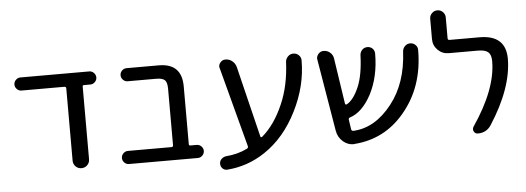

<svg xmlns="http://www.w3.org/2000/svg" viewBox="-50 -857 2892 1056"><g transform="rotate(-5 1396.0 -329.0)"><path d="M413.1 -66.4Q413.1 -46.9 399.9 -33.7Q386.7 -20.5 367.7 -20.5Q348.6 -20.5 335.4 -33.7Q322.3 -46.9 322.3 -66.4V-464.8Q322.3 -474.6 312.5 -474.6H76.2Q61.5 -474.6 50.8 -485.4Q40 -496.1 40 -510.7Q40 -525.4 50.8 -536.1Q61.5 -546.9 76.2 -546.9H456.1Q470.7 -546.9 481.4 -536.1Q492.2 -525.4 492.2 -510.7Q492.2 -496.1 481.4 -485.4Q470.7 -474.6 456.1 -474.6H420.9Q413.1 -474.6 413.1 -466.8Z M879.9 -414.1Q879.9 -449.2 867.2 -461.9Q854.5 -474.6 818.4 -474.6H662.1Q647.5 -474.6 636.7 -485.4Q626 -496.1 626 -510.7Q626 -525.4 636.7 -536.1Q647.5 -546.9 662.1 -546.9H839.8Q966.8 -546.9 966.8 -419.9V-100.6Q966.8 -92.8 974.6 -92.8H1009.8Q1024.4 -92.8 1035.2 -82Q1045.9 -71.3 1045.9 -56.6Q1045.9 -42 1035.2 -31.2Q1024.4 -20.5 1009.8 -20.5H629.9Q615.2 -20.5 604.5 -31.2Q593.8 -42 593.8 -56.6Q593.8 -71.3 604.5 -82Q615.2 -92.8 629.9 -92.8H870.1Q879.9 -92.8 879.9 -102.5Z M1362.3 -109.4Q1362.3 -105.5 1365.7 -104.5Q1369.1 -103.5 1372.1 -105.5Q1443.4 -166 1490.2 -275.4Q1533.2 -374 1539.1 -503.9Q1540 -521.5 1552.7 -534.2Q1565.4 -546.9 1583 -546.9Q1600.6 -546.9 1613.3 -534.2Q1625 -522.5 1625 -505.9Q1625 -364.3 1556.6 -228.5Q1487.3 -89.8 1376 -15.6Q1280.3 48.8 1166 57.6Q1164.1 57.6 1163.1 57.6Q1149.4 57.6 1139.6 47.9Q1128.9 37.1 1128.9 21.5Q1128.9 6.8 1139.6 -3.9Q1150.4 -14.6 1165 -16.6Q1230.5 -21.5 1283.2 -47.9Q1292 -52.7 1289.1 -62.5L1172.9 -501Q1170.9 -505.9 1170.9 -510.7Q1170.9 -522.5 1178.7 -532.2Q1189.5 -546.9 1208 -546.9Q1228.5 -546.9 1244.6 -534.2Q1260.7 -521.5 1266.6 -501Z M2257.8 -534.2Q2268.6 -523.4 2268.6 -506.8Q2268.6 -300.8 2148.4 -161.1Q2041 -35.2 1877 -22.5Q1873 -21.5 1869.1 -21.5Q1837.9 -21.5 1812.5 -43Q1784.2 -67.4 1778.3 -104.5L1711.9 -501Q1710.9 -504.9 1710.9 -507.8Q1710.9 -521.5 1720.7 -533.2Q1732.4 -546.9 1750 -546.9Q1770.5 -546.9 1785.6 -533.7Q1800.8 -520.5 1803.7 -501L1841.8 -249Q1841.8 -245.1 1845.2 -243.2Q1848.6 -241.2 1851.6 -243.2Q1888.7 -262.7 1918 -330.1Q1946.3 -394.5 1950.2 -505.9Q1951.2 -523.4 1962.9 -535.2Q1974.6 -546.9 1991.7 -546.9Q2008.8 -546.9 2020.5 -535.2Q2031.2 -523.4 2031.2 -507.8Q2031.2 -379.9 1980.5 -283.2Q1930.7 -191.4 1863.3 -169.9Q1853.5 -167 1855.5 -157.2L1863.3 -104.5Q1865.2 -94.7 1875 -94.7Q1996.1 -100.6 2088.9 -219.7Q2176.8 -331.1 2185.5 -505.9Q2186.5 -522.5 2198.7 -534.7Q2210.9 -546.9 2228 -546.9Q2245.1 -546.9 2257.8 -534.2Z M2611.3 -546.9Q2754.9 -546.9 2755.9 -417Q2755.9 -255.9 2629.9 -60.5Q2604.5 -20.5 2555.7 -20.5Q2541 -20.5 2534.2 -33.7Q2527.3 -46.9 2535.2 -59.6Q2668.9 -255.9 2668.9 -410.2Q2668.9 -445.3 2652.3 -460Q2635.7 -474.6 2595.7 -474.6H2434.6Q2399.4 -474.6 2374.5 -499.5Q2349.6 -524.4 2349.6 -559.6V-671.9Q2349.6 -689.5 2362.3 -702.1Q2375 -714.8 2392.6 -714.8Q2410.2 -714.8 2422.9 -702.1Q2435.5 -689.5 2435.5 -671.9V-556.6Q2435.5 -546.9 2445.3 -546.9Z"/></g></svg>

Font: Gen Jyuu GothicX Regular
Style: Regular
Weight: 400
Designer: [Source Han Sans]
Ryoko NISHIZUKA  (kana & ideographs); Paul D. Hunt (Latin, Greek & Cyrillic); Wenlong ZHANG  (bopomofo
Version: Version 1.002.20150607